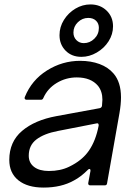

<svg xmlns="http://www.w3.org/2000/svg" viewBox="-20 -838 616 868"><path d="M22 -115Q22 -197 79.5 -246Q137 -295 235 -313L431 -349Q439 -351 441 -359Q443 -379 443 -387Q443 -425 423 -450Q391 -488 327 -488Q278 -488 236.5 -463Q195 -438 176 -395Q173 -387 165 -387H100Q95 -387 92.5 -390.5Q90 -394 92 -399Q123 -476 192.5 -519.5Q262 -563 342 -563Q391 -563 430 -548.5Q469 -534 493 -506Q527 -467 527 -398Q527 -366 520 -326L464 -9Q463 0 453 0H388Q383 0 380.5 -3Q378 -6 379 -11L389 -65V-68Q389 -73 385.5 -74Q382 -75 378 -71Q345 -38 314 -22Q257 10 177 10Q104 10 63 -23Q22 -56 22 -115ZM292 -84Q351 -112 382 -157Q413 -202 426 -270V-272Q426 -283 416 -280L242 -246Q179 -234 144.5 -207.5Q110 -181 110 -134Q110 -102 134 -83.5Q158 -65 201 -65Q253 -65 292 -84ZM249 -679Q249 -716 269 -748Q289 -780 321 -799Q353 -818 389 -818Q433 -818 462 -790Q491 -762 491 -719Q491 -683 471 -651.5Q451 -620 417.5 -600.5Q384 -581 348 -581Q304 -581 276.5 -609Q249 -637 249 -679ZM427 -712Q427 -732 414 -744.5Q401 -757 379 -757Q352 -757 332 -737.5Q312 -718 312 -691Q312 -670 325.5 -656.5Q339 -643 359 -643Q386 -643 406.5 -663Q427 -683 427 -712Z"/></svg>

Font: Open Sauce Two
Style: Italic
Weight: 400
Italic angle: -10°
Designer: Alfredo Marco Pradil
Foundry: Creative Sauce Fz LLC
Version: Version 1.477